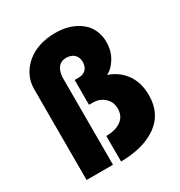

<svg xmlns="http://www.w3.org/2000/svg" viewBox="-170 -833 900 958"><g transform="rotate(-30 280.0 -354.0)"><path d="M447 -43Q536 -99 536 -212Q536 -283 501.5 -332.5Q467 -382 405 -403Q437 -417 461 -457Q485 -497 485 -548Q485 -586 470 -617.5Q455 -649 428 -670Q371 -714 285 -714Q236 -714 194 -700.5Q152 -687 121 -661Q90 -635 72.5 -600Q55 -565 55 -525V0H207V-497Q207 -527 219 -550Q235 -579 271 -579Q293 -579 309 -569Q333 -552 333 -520Q333 -493 318 -477.5Q303 -462 274 -462H253V-319H275Q312 -319 338 -297Q368 -272 368 -231Q368 -187 335.5 -164Q303 -141 250 -141V6Q306 6 357 -6Q408 -18 447 -43Z"/></g></svg>

Font: RT Raleway ExtraBold
Style: Regular
Weight: 400
Designer: Matt McInerney, Pablo Impallari, Rodrigo Fuenzalida — Edited by Milan Moffatt in April 2016
Foundry: Matt McInerney, Pablo Impallari, Rodrigo Fuenzalida — Edited by Milan Moffatt in April 2016
Version: Version 3.001